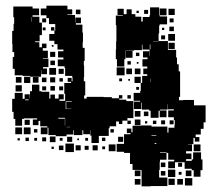

<svg xmlns="http://www.w3.org/2000/svg" viewBox="-20 -533 746 678"><path d="M400 -95V-104H390V-87H367V-80H364V-53H329V-28H303V-54H299V-73H298V-59H274V-73H271V-56H241V-73H239V-58H215V-52H177V-56H151V-82H148V-59H124V-83H147V-87H122V-106H116V-91H96V-111H111V-115H64V-113H58V-89H34V-113H28V-138H23V-184H32V-205H60V-184H67V-200H85V-186H86V-211H93V-234H119V-211H126V-209H154V-185H158V-199H174V-185H187V-200H205V-182H190V-177H210V-202H207V-240H231V-244H219V-258H233V-246H236V-260H235V-265H210V-293H208V-299H184V-323H204V-330H185V-352H204V-358H183V-377H172V-389H154V-413H172V-425H175V-448H153V-469H144V-479H124V-503H144V-513H218V-500H235V-482H218V-480H245V-453H246V-471H266V-451H248V-446H271V-418H273V-384H272V-364H279V-318H276V-302H277V-260H276V-246H281V-196H277V-185H286V-191H346V-190H375V-186H400V-197H412V-185H401V-181H426V-176H451V-116H430V-107H412V-95ZM30 -349H24V-378H23V-424H28V-449H30V-472H27V-510H95V-503H118V-479H95V-474H119V-453H128V-409H120V-387H104V-384H119V-366H128V-379H144V-363H131V-354H149V-328H132V-326H151V-296H132V-291H146V-271H126V-285H125V-262H87V-265H60V-267H32V-290H25V-332H30ZM665 -161H706V-101H699V-78H689V-58H671V-49H684V-33H668V-46H663V-24H643V-23H658V1H637V9H656V29H637V35H657V30H662V5H690V30H695V68H688V91H664V68H657V63H632V40H598V61H574V37H595V31H574V7H568V5H545V7H568V31H545V38H544V67H542V94H571V124H512V125H480V68H477V67H448V46H439V7H418V3H392V-25H418V-59H441V-63H428V-79H444V-66H448V-89H477V-90H515V-86H571V-65H575V-82H596V-91H597V-109H594V-119H574V-143H594V-147H572V-165H571V-146H545V-143H568V-119H544V-142H540V-117H512V-142H507V-146H481V-170H479V-148H453V-174H475V-177H452V-205H475V-212H477V-240H482V-265H500V-271H486V-291H500V-298H483V-324H501V-330H485V-352H507V-336H508V-358H483V-375H481V-356H453V-354H423V-324H419V-298H393V-324H389V-358H390V-387H391V-444H389V-478H414V-480H395V-502H417V-483H427V-500H445V-483H458V-474H479V-457H484V-473H508V-479H510V-507H542V-479H544V-475H570V-447H544V-443H542V-415H540V-388H573V-357H602V-330H605V-306H611V-281H616V-191H612V-179H627V-180H665ZM544 -503H568V-479H544ZM575 -502H597V-480H575ZM248 -499H264V-483H248ZM489 -498H503V-484H489ZM462 -495H470V-487H462ZM92 -472V-456H93V-472ZM129 -468H143V-454H129ZM579 -454V-468H593V-454ZM594 -423H578V-439H594ZM160 -425V-437H172V-425ZM141 -436V-426H131V-436ZM552 -427V-435H560V-427ZM574 -413H598V-389H574ZM563 -394H549V-408H563ZM521 -387V-386H539V-387ZM597 -382V-360H575V-382ZM511 -359V-376H509V-359ZM163 -368V-374H169V-368ZM424 -353H448V-329H424ZM175 -332H157V-350H175ZM460 -347H472V-335H460ZM174 -319V-303H158V-319ZM430 -305V-317H442V-305ZM469 -314V-308H463V-314ZM392 -295H420V-267H392ZM178 -269H154V-293H178ZM426 -291H446V-271H426ZM476 -271H456V-291H476ZM187 -290H205V-272H187ZM87 -240H65V-262H87ZM455 -240V-262H477V-240ZM36 -241V-261H56V-241ZM116 -261V-241H96V-261ZM157 -260H175V-242H157ZM128 -259H144V-243H128ZM190 -245V-257H202V-245ZM411 -256V-246H401V-256ZM510 -243H511V-255H510ZM433 -248V-254H439V-248ZM57 -210H35V-232H57ZM174 -229V-213H158V-229ZM143 -228V-214H129V-228ZM203 -214H189V-228H203ZM461 -216V-226H471V-216ZM442 -185H430V-197H442ZM69 -182V-179H81V-182ZM233 -173V-175H212V-148H232V-149H214V-173ZM456 -141H476V-121H456ZM488 -139H504V-123H488ZM209 -90H210V-114H209V-117H186V-114H209ZM476 -91H456V-111H476ZM67 -92V-110H85V-92ZM549 -94V-108H563V-94ZM579 -94V-108H593V-94ZM442 -107V-95H430V-107ZM520 -95V-107H532V-95ZM500 -105V-97H492V-105ZM228 -85H215V-84H228ZM58 -59H34V-83H58ZM88 -59H64V-83H88ZM112 -65H100V-77H112ZM370 -65V-77H382V-65ZM515 -54H532V-56H515ZM176 -31H156V-51H176ZM217 -32V-50H235V-32ZM415 -32H397V-50H415ZM143 -34H129V-48H143ZM82 -35H70V-47H82ZM352 -35H340V-47H352ZM111 -36H101V-46H111ZM191 -36V-46H201V-36ZM281 -36V-46H291V-36ZM50 -37H42V-45H50ZM253 -38V-44H259V-38ZM526 -28V-25H532V-28ZM241 4H211V-26H241ZM388 1H364V-23H388ZM688 1H664V-23H688ZM265 -2H247V-20H265ZM325 -2H307V-20H325ZM204 -3H188V-19H204ZM293 -4H279V-18H293ZM351 -6H341V-16H351ZM170 -7H162V-15H170ZM548 41H564V57H548ZM609 42H623V56H609ZM599 92H573V66H599ZM476 89H456V69H476ZM636 89V69H656V89ZM564 87H548V71H564ZM621 74V84H611V74ZM659 122H633V96H659ZM597 120H575V98H597ZM476 119H456V99H476ZM626 119H606V99H626Z"/></svg>

Font: Rubik-Storm
Style: Regular
Weight: 400
Designer: NaN (generative design), Hubert & Fischer (Rubik source font outlines)
Foundry: NaN, Hubert & Fischer
Version: Version 1.000